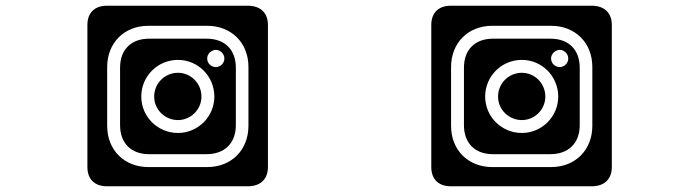

<svg xmlns="http://www.w3.org/2000/svg" viewBox="-20 -635 2440 670"><path d="M703 -545C786 -545 847 -487 847 -401V-196C847 -113 789 -52 703 -52H498C415 -52 354 -110 354 -196V-401C354 -484 412 -545 498 -545ZM601 -426C671 -426 728 -369 728 -298C728 -228 671 -171 601 -171C530 -171 473 -228 473 -298C473 -369 530 -426 601 -426ZM733 -461C749 -461 763 -447 763 -431C763 -414 749 -401 733 -401C717 -401 703 -414 703 -431C703 -447 717 -460 733 -461ZM915 -548C915 -590 889 -615 845 -615H353C310 -615 285 -590 285 -548V-52C285 -10 310 15 353 15H845C889 15 915 -10 915 -52ZM500 -500C439 -500 399 -463 399 -399V-198C399 -137 436 -97 500 -97H701C762 -97 803 -134 803 -198V-399C803 -460 766 -500 701 -500ZM601 -381C555 -381 518 -344 518 -298C518 -253 555 -216 601 -216C646 -216 683 -253 683 -298C683 -344 646 -381 601 -381Z M1903 -545C1986 -545 2047 -487 2047 -401V-196C2047 -113 1989 -52 1903 -52H1698C1615 -52 1554 -110 1554 -196V-401C1554 -484 1612 -545 1698 -545ZM1801 -426C1871 -426 1928 -369 1928 -298C1928 -228 1871 -171 1801 -171C1730 -171 1673 -228 1673 -298C1673 -369 1730 -426 1801 -426ZM1933 -461C1949 -461 1963 -447 1963 -431C1963 -414 1949 -401 1933 -401C1917 -401 1903 -414 1903 -431C1903 -447 1917 -460 1933 -461ZM2115 -548C2115 -590 2089 -615 2045 -615H1553C1510 -615 1485 -590 1485 -548V-52C1485 -10 1510 15 1553 15H2045C2089 15 2115 -10 2115 -52ZM1700 -500C1639 -500 1599 -463 1599 -399V-198C1599 -137 1636 -97 1700 -97H1901C1962 -97 2003 -134 2003 -198V-399C2003 -460 1966 -500 1901 -500ZM1801 -381C1755 -381 1718 -344 1718 -298C1718 -253 1755 -216 1801 -216C1846 -216 1883 -253 1883 -298C1883 -344 1846 -381 1801 -381Z"/></svg>

Font: CryptoKit 1.4
Style: Regular
Weight: 400
Monospace: yes
Designer: Oceane Juvin
Foundry: http://www.head-geneve.ch
Version: Version 1.000